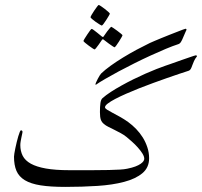

<svg xmlns="http://www.w3.org/2000/svg" viewBox="-20 -671 797 757"><path d="M756.8 -449.2Q749 -439.5 744.9 -430.2Q740.7 -420.9 738 -413.1Q735.4 -405.3 732.4 -399.7Q729.5 -394 724.1 -392.1Q709 -387.2 686.8 -379.9Q664.6 -372.6 638.4 -363.3Q612.3 -354 584 -343.8Q555.7 -333.5 528.6 -322.8Q501.5 -312 477.1 -301.3Q452.6 -290.5 434.1 -280.8Q415.5 -271 404.8 -262.7Q394 -254.4 394 -248Q394 -243.7 402.1 -238.5Q410.2 -233.4 423.1 -226.6Q436 -219.7 452.4 -210.7Q468.8 -201.7 485.8 -189.5Q502 -177.7 516.8 -162.4Q531.7 -147 543 -128.9Q554.2 -110.8 561 -90.1Q567.9 -69.3 567.9 -46.9Q567.9 -10.3 541.3 12Q514.6 34.2 469.2 46.1Q423.8 58.1 364 62Q304.2 65.9 237.8 65.9Q179.2 65.9 140.4 59.8Q101.6 53.7 78.1 39.6Q54.7 25.4 44.9 2.7Q35.2 -20 35.2 -53.2Q35.2 -56.6 36.6 -65.9Q38.1 -75.2 40.5 -86.7Q43 -98.1 45.9 -110.6Q48.8 -123 52 -133.5Q55.2 -144 57.9 -150.6Q60.5 -157.2 63 -157.2Q65.4 -157.2 67.1 -155.3Q68.8 -153.3 68.8 -150.9Q68.8 -148.9 67.4 -143.1Q65.9 -137.2 64.5 -129.6Q63 -122.1 61.5 -113.8Q60.1 -105.5 60.1 -99.1Q60.1 -75.2 69.6 -56.6Q79.1 -38.1 101.6 -25.6Q124 -13.2 161.1 -6.6Q198.2 0 252.9 0Q305.7 0 344 0Q382.3 0 409.2 -0.7Q436 -1.5 453.4 -2.4Q470.7 -3.4 481.9 -5.9Q501 -9.8 513.7 -14.6Q526.4 -19.5 534.2 -24.9Q542 -30.3 545.4 -35.4Q548.8 -40.5 548.8 -44.9Q548.8 -54.2 541.3 -66.2Q533.7 -78.1 522.9 -90.1Q512.2 -102.1 500 -112.8Q487.8 -123.5 479 -130.9Q468.8 -139.2 455.8 -146.2Q442.9 -153.3 430.4 -159.4Q418 -165.5 407.2 -170.9Q396.5 -176.3 391.1 -181.2Q381.3 -188.5 377.7 -198.7Q374 -209 374 -229Q374 -251 376 -264.6Q377.9 -278.3 383.8 -283.7Q397.5 -295.9 417 -308.6Q436.5 -321.3 459 -333.7Q481.4 -346.2 505.6 -358.2Q529.8 -370.1 553 -380.4Q576.2 -390.6 596.7 -398.7Q617.2 -406.7 632.8 -412.1Q639.2 -414.1 650.1 -418Q661.1 -421.9 674.1 -426.5Q687 -431.2 700.4 -435.8Q713.9 -440.4 725.1 -444.3Q736.3 -448.2 743.9 -450.7Q751.5 -453.1 752.9 -453.1Q754.4 -453.1 754.9 -451.9Q755.4 -450.7 756.8 -449.2ZM413.1 -617.2Q413.1 -615.7 408.7 -608.2Q404.3 -600.6 398.9 -592.3Q393.6 -584 388.4 -577.1Q383.3 -570.3 381.3 -570.3Q379.9 -570.3 372.6 -574.7Q365.2 -579.1 357.4 -584.7Q349.6 -590.3 343.3 -595.7Q336.9 -601.1 336.9 -603Q336.9 -605 341.3 -612.8Q345.7 -620.6 351.6 -629.2Q357.4 -637.7 362.5 -644.5Q367.7 -651.4 369.1 -651.4Q371.1 -651.4 378.4 -646.5Q385.7 -641.6 393.3 -635.7Q400.9 -629.9 407 -624.3Q413.1 -618.7 413.1 -617.2ZM462.9 -532.2Q462.9 -530.3 458.5 -522.7Q454.1 -515.1 448.7 -506.6Q443.4 -498 438.2 -491.2Q433.1 -484.4 431.2 -484.4Q430.2 -484.4 423.6 -489Q417 -493.7 409.2 -499Q400.4 -505.4 389.2 -514.2Q387.2 -516.1 385.7 -516.1Q384.3 -516.1 382.3 -514.2Q375 -503.4 369.1 -495.1Q363.8 -487.8 359.1 -481.9Q354.5 -476.1 353 -476.1Q351.6 -476.1 344.5 -480.7Q337.4 -485.4 329.6 -491.2Q321.8 -497.1 315.4 -502.4Q309.1 -507.8 309.1 -509.3Q309.1 -511.2 313.7 -518.8Q318.4 -526.4 324 -534.9Q329.6 -543.5 334.7 -550.3Q339.8 -557.1 341.3 -557.1Q343.8 -557.1 350.1 -552.2Q356.4 -547.4 363.3 -542Q371.6 -535.6 381.3 -527.3Q384.8 -524.9 385.7 -524.9Q387.2 -524.9 389.2 -528.3Q396.5 -538.6 402.3 -546.9Q407.7 -553.7 412.6 -559.6Q417.5 -565.4 418.9 -565.4Q419.9 -565.4 427 -560.5Q434.1 -555.7 442.1 -549.8Q450.2 -543.9 456.5 -538.6Q462.9 -533.2 462.9 -532.2ZM715.3 -553.2Q715.3 -552.7 711.9 -546.1Q708.5 -539.6 701.7 -522.5Q697.8 -512.7 693.4 -505.6Q689 -498.5 682.1 -496.6Q662.1 -490.2 634 -478.5Q606 -466.8 574 -452.1Q542 -437.5 509.3 -421.1Q476.6 -404.8 447.5 -389.2Q418.5 -373.5 395.3 -360.1Q372.1 -346.7 360.4 -338.4Q358.9 -336.9 357.4 -336.9Q356.4 -336.9 356.4 -338.4Q356.4 -340.8 359.1 -346.9Q361.8 -353 365.5 -360.1Q369.1 -367.2 372.8 -373Q376.5 -378.9 378.9 -381.3Q393.6 -395.5 416.3 -411.9Q439 -428.2 465.3 -444.3Q491.7 -460.4 519 -475.1Q546.4 -489.7 570.8 -501.5Q576.7 -504.4 589.1 -509.5Q601.6 -514.6 616.7 -521Q631.8 -527.3 648.2 -533.7Q664.6 -540 678.2 -545.4Q691.9 -550.8 700.9 -554.2Q710 -557.6 711.4 -557.6Q715.3 -557.6 715.3 -553.2Z"/></svg>

Font: Scheherazade
Style: Regular
Weight: 400
Designer: SIL International
Foundry: SIL International
Version: Version 2.100 (build 932/914)